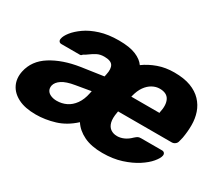

<svg xmlns="http://www.w3.org/2000/svg" viewBox="-101 -750 1117 980"><g transform="rotate(30 457.5 -260.0)"><path d="M178 10Q115 10 74.5 -10.5Q34 -31 17 -66Q0 -101 9 -145Q24 -216 91 -258Q158 -300 256 -315L386 -334L389 -348Q397 -384 385.5 -402.5Q374 -421 335 -421Q311 -421 293.5 -412Q276 -403 262 -392.5Q248 -382 235 -375Q232 -371 229 -369Q226 -367 222 -367H113Q103 -367 98.5 -373.5Q94 -380 96 -389Q99 -407 117.5 -430.5Q136 -454 168.5 -477Q201 -500 248.5 -515Q296 -530 359 -530Q422 -530 459 -514.5Q496 -499 513 -474Q547 -499 590.5 -514.5Q634 -530 685 -530Q743 -530 782.5 -515Q822 -500 847 -473.5Q872 -447 883.5 -413Q895 -379 895 -340.5Q895 -302 888 -263L882 -239Q880 -228 871 -221Q862 -214 851 -214H535L534 -207Q527 -170 533 -147Q539 -124 555 -113Q571 -102 593 -102Q613 -102 633 -111Q653 -120 671 -138Q682 -148 688.5 -151Q695 -154 706 -154H829Q838 -154 843 -148Q848 -142 846 -132Q843 -116 823 -92Q803 -68 767.5 -45Q732 -22 682.5 -6Q633 10 571 10Q505 10 461 -11.5Q417 -33 394 -69Q345 -24 289 -7Q233 10 178 10ZM236 -104Q266 -104 292 -116.5Q318 -129 337 -155.5Q356 -182 364 -222L367 -236L279 -221Q230 -213 205 -196.5Q180 -180 175 -158Q172 -141 179 -129Q186 -117 201.5 -110.5Q217 -104 236 -104ZM556 -313H722V-317Q733 -365 718.5 -393Q704 -421 662 -421Q640 -421 619 -409.5Q598 -398 582 -375.5Q566 -353 557 -317Z"/></g></svg>

Font: Rubik
Style: Bold Italic
Weight: 700
Italic angle: -12°
Designer: Hubert and Fischer
Foundry: Hubert and Fischer
Version: Version 2.300;gftools[0.9.30]